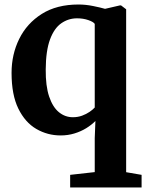

<svg xmlns="http://www.w3.org/2000/svg" viewBox="-20 -590 648 852"><path d="M291.3 242V185.9L400.4 173.7V23L403.4 -53.1Q386.1 -35.6 362.4 -21Q338.6 -6.4 309.9 2.3Q281.3 11 249.1 11Q190.9 11 141.2 -17.8Q91.5 -46.7 61.4 -108Q31.3 -169.3 31.3 -266.6Q31.3 -348.5 65.3 -417.4Q99.2 -486.3 165.4 -528.2Q231.6 -570 328.4 -570Q360.2 -570 393 -563.3Q425.8 -556.7 446.2 -550.8L511.5 -565.9H517.3L539.8 -548.8V174.1L608.3 185.9V242ZM303.4 -69.8Q325.3 -69.8 344.2 -76.7Q363.1 -83.7 377.5 -93.6Q392 -103.6 400.4 -112.9V-484Q394.4 -493.1 371.7 -500.9Q349.1 -508.7 321.9 -508.7Q283.6 -508.7 252.1 -486.8Q220.6 -465 202.1 -415.3Q183.5 -365.6 182.9 -282.1Q182.2 -208.5 198.1 -161.5Q214 -114.5 241.5 -92.1Q268.9 -69.8 303.4 -69.8Z"/></svg>

Font: Merriweather Light
Style: Regular
Weight: 300
Designer: Eben Sorkin
Foundry: Eben Sorkin
Version: Version 2.100